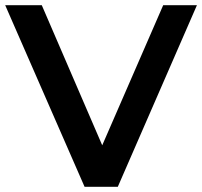

<svg xmlns="http://www.w3.org/2000/svg" viewBox="-25 -720 779 740"><path d="M734 -700 429 0H301L-5 -700H136L369 -160L604 -700Z"/></svg>

Font: mBank SemiBold
Style: Regular
Weight: 600
Designer: Julieta Ulanovsky
Foundry: Julieta Ulanovsky
Version: Version 7.200